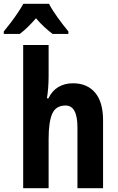

<svg xmlns="http://www.w3.org/2000/svg" viewBox="-60 -999 628 1019"><path d="M198 -595Q198 -563 195.5 -531.5Q193 -500 189 -477H197Q216 -517 249.5 -537Q283 -557 327 -557Q403 -557 445 -507Q487 -457 487 -360V0H351V-323Q351 -439 288 -439Q236 -439 217 -395Q198 -351 198 -261V0H63V-760H198ZM200 -979Q217 -946 246 -906Q275 -866 303 -832V-819H219Q199 -834 176 -855Q153 -876 131 -902Q84 -848 45 -819H-40V-832Q-24 -851 -3.5 -878Q17 -905 35 -932Q53 -959 64 -979Z"/></svg>

Font: Noto Sans Condensed
Style: Bold
Weight: 700
Width: 3
Designer: Monotype Design Team
Foundry: Monotype Imaging Inc.
Version: Version 2.013; ttfautohint (v1.8.4.7-5d5b)